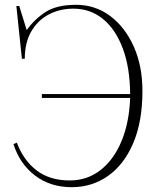

<svg xmlns="http://www.w3.org/2000/svg" viewBox="-20 -764 662 798"><path d="M278 14Q189 14 125.5 -34.5Q62 -83 36 -165L50 -171Q78 -97 132.5 -55.5Q187 -14 270 -14Q342 -14 397 -56.5Q452 -99 484.5 -176Q517 -253 521 -357H154V-373H521Q520 -484 490 -563.5Q460 -643 407.5 -685.5Q355 -728 285 -728Q228 -728 182 -703.5Q136 -679 109.5 -632.5Q83 -586 83 -520H71L48 -739H60L91 -639Q125 -686 171 -715Q217 -744 296 -744Q376 -744 438 -697.5Q500 -651 536 -570.5Q572 -490 572 -386Q572 -258 533.5 -168.5Q495 -79 428.5 -32.5Q362 14 278 14Z"/></svg>

Font: Display Extralight
Style: Regular
Weight: 200
Designer: Latin by Veronika Burian and Jose Scaglione. Greek by Irene Vlachou. Cyrillic by Vera Evstafieva.
Foundry: TypeTogether
Version: Version 3.002